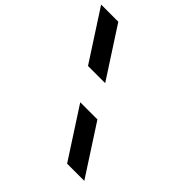

<svg xmlns="http://www.w3.org/2000/svg" viewBox="-717 -1035 1209 1209"><g transform="rotate(45 -112.0 -430.0)"><path d="M-282 -528H-129L-344 -860H-497ZM60 0H213L-2 -332H-155Z"/></g></svg>

Font: Hussar
Style: BdOpOblSeven
Weight: 700
Foundry: Cannot Into Space Fonts
Version: Version 2.00